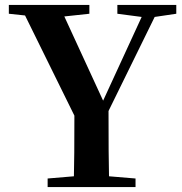

<svg xmlns="http://www.w3.org/2000/svg" viewBox="-20 -762 741 782"><path d="M174 0V-35L281 -44Q283 -116 283 -291L82 -699L16 -706V-742H344V-706L242 -695L400 -352L557 -693L458 -706V-742H698V-706L610 -693L422 -310Q422 -120 424 -44L532 -35V0Z"/></svg>

Font: GenRyuMin TW B
Style: Regular
Weight: 700
Version: Version 1.501;PS 1;hotconv 16.6.51;makeotf.lib2.5.65220